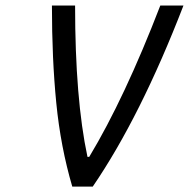

<svg xmlns="http://www.w3.org/2000/svg" viewBox="-20 -687 707 707"><path d="M308.6 -109.4Q438.8 -325.5 570.3 -666.7H655.6Q497.4 -257.2 321.6 0H246.1Q203.1 -146.5 187.2 -308.3Q171.2 -470.1 171.2 -666.7H256.5Q256.5 -322.9 302.1 -109.4Z"/></svg>

Font: TypoPRO Monoid
Style: Italic
Weight: 400
Width: 4
Italic angle: -11°
Monospace: yes
Version: Version 0.61